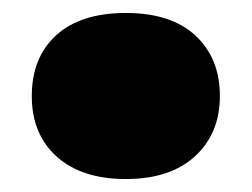

<svg xmlns="http://www.w3.org/2000/svg" viewBox="-20 -428 388 296"><path d="M174 -152Q106 -152 67.5 -186.5Q29 -221 29 -280Q29 -339.5 66.8 -373.8Q104.5 -408 174 -408Q244 -408 281.5 -373Q319 -338 319 -280Q319 -222.5 280.8 -187.2Q242.5 -152 174 -152Z"/></svg>

Font: Encode Sans Exp Black
Style: Regular
Weight: 900
Width: 7
Designer: Multiple Designers
Foundry: Impallari Type
Version: Version 3.002; ttfautohint (v1.8.3) -l 8 -r 50 -G 200 -x 14 